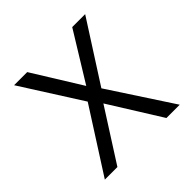

<svg xmlns="http://www.w3.org/2000/svg" viewBox="-140 -626 745 745"><g transform="rotate(-45 232.5 -254.0)"><path d="M96 0H27L194 -261L37 -508H109L233 -308L356 -508H427L268 -260L438 0H365L232 -213Z"/></g></svg>

Font: Hind Madurai Light
Style: Regular
Weight: 300
Designer: Jyotish Sonowal
Foundry: Indian Type Foundry
Version: Version 1.001;PS 1.0;hotconv 1.0.86;makeotf.lib2.5.63406; tt